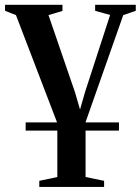

<svg xmlns="http://www.w3.org/2000/svg" viewBox="-34 -532 572 782"><path d="M70.5 0V-33.5H450.5V0ZM126 229.5V204.5L199.5 189V-30.5L31 -470.5L-13.5 -488V-512.5H220.5V-487.5L163.5 -470.5L271 -157.5L292 -86L312.5 -157.5L414.5 -471L353.5 -488V-512.5H519V-488L468 -470.5L314.5 -34.5V189L390 204.5V229.5Z"/></svg>

Font: Merriweather 120pt SemiBold
Style: Regular
Weight: 600
Version: Version 2.100